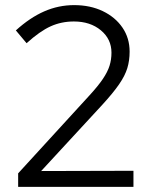

<svg xmlns="http://www.w3.org/2000/svg" viewBox="-20 -731 588 751"><path d="M51 0V-53L331 -359Q364 -395 382.5 -422.5Q401 -450 408.5 -474Q416 -498 416 -525Q416 -578 374.5 -612.5Q333 -647 269 -647Q220 -647 178 -628Q136 -609 84 -562L42 -612Q97 -662 153 -686.5Q209 -711 270 -711Q333 -711 382 -687.5Q431 -664 459 -623Q487 -582 487 -529Q487 -494 478 -464.5Q469 -435 446 -401.5Q423 -368 380 -321L141 -62L502 -63V0Z"/></svg>

Font: Red Hat Text VF
Style: Regular
Weight: 300
Designer: Pentagram, MCKL
Foundry: Pentagram, MCKL
Version: Version 1.023